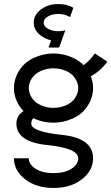

<svg xmlns="http://www.w3.org/2000/svg" viewBox="-20 -723 550 948"><path d="M243.7 -190.4Q275.9 -190.4 305.2 -202.9Q334.5 -215.3 350.3 -239Q366.2 -262.7 366.2 -288.1Q366.2 -313.5 350.3 -337.2Q334.5 -360.8 305.2 -373.3Q275.9 -385.7 243.7 -385.7Q212.4 -385.7 183.1 -373.3Q153.8 -360.8 137.9 -337.2Q122.1 -313.5 122.1 -288.1Q122.1 -262.7 137.9 -239Q153.8 -215.3 183.1 -202.9Q212.4 -190.4 243.7 -190.4ZM244.1 205.1Q159.2 205.1 104 162.1Q48.8 119.1 48.8 58.6H122.1Q122.1 88.9 155.8 110.4Q189.5 131.8 244.1 131.8Q298.8 131.8 332.5 110.4Q366.2 88.9 366.2 58.6Q366.2 8.8 213.6 -6.8Q61 -22.5 61 -112.3Q61 -153.3 96.2 -174.3Q84 -187 74.2 -202.6Q48.8 -243.7 48.8 -288.1Q48.8 -332.5 74.2 -373.8Q99.6 -415 146.5 -437Q193.4 -459 243.7 -459Q294.9 -459 341.8 -437Q371.6 -422.9 392.6 -401.4Q425.3 -425.3 448.2 -459L509.8 -418.9Q478.5 -373.5 428.2 -346.2Q439.5 -317.9 439.5 -288.1Q439.5 -243.7 414.1 -202.4Q388.7 -161.1 341.8 -139.2Q294.9 -117.2 243.7 -117.2Q190.4 -117.2 145.5 -139.6Q134.8 -131.8 134.3 -112.3Q134.3 -72.8 286.9 -56.9Q439.5 -41 439.5 58.6Q439.5 119.1 384.5 162.1Q329.6 205.1 244.1 205.1ZM268.6 -703.1Q310.5 -703.1 342.3 -684.6L325.7 -638.7Q299.8 -654.3 268.6 -654.3Q238.3 -654.3 216.8 -641.8Q195.3 -629.4 195.3 -611.3Q195.3 -593.8 216.6 -581.3Q237.8 -568.8 268.6 -568.8Q287.6 -568.8 302.7 -573.7L272 -488.3H219.7L232.4 -523.9Q204.6 -530.3 182.1 -546.9Q146.5 -573.7 146.5 -611.3Q146.5 -649.4 182.1 -676.3Q217.8 -703.1 268.6 -703.1Z"/></svg>

Font: Catrinity
Style: Regular
Weight: 400
Designer: Alexander Lange
Foundry: High-Logic / Made with FontCreator
Version: Version 2.090;May 20, 2024;FontCreator 15.0.0.2974 64-bit